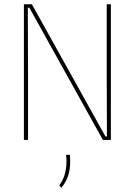

<svg xmlns="http://www.w3.org/2000/svg" viewBox="-20 -659 634 904"><path d="M130 -639 476.5 -16.5H483.5L482.5 -305.5V-639H502V0H464.5L118 -623H111L112 -313V0H92.5V-639ZM309 70Q309.5 75 310 83Q310.5 91 310.5 101Q310.5 136.5 301.5 166.2Q292.5 196 269 225L259 214Q277 189 285 161.5Q293 134 293 101.5Q293 93 292.5 85.2Q292 77.5 291 70Z"/></svg>

Font: Anek Latin Medium Thin
Style: Regular
Weight: 250
Version: Version 1.003